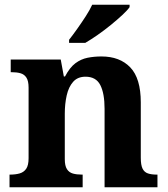

<svg xmlns="http://www.w3.org/2000/svg" viewBox="-20 -786 707 806"><path d="M20 0V-53H22Q45 -53 62.5 -58Q80 -63 90 -77.5Q100 -92 100 -122V-418Q100 -446 91 -460Q82 -474 66 -478.5Q50 -483 28 -483H25V-536H235L248 -465H253Q273 -503 296.5 -520.5Q320 -538 347.5 -543.5Q375 -549 406 -549Q483 -549 527 -503Q571 -457 571 -356V-124Q571 -93 578.5 -78Q586 -63 601 -58Q616 -53 638 -53H641V0H419V-329Q419 -394 401 -429Q383 -464 339 -464Q306 -464 287 -442.5Q268 -421 260 -385.5Q252 -350 252 -309V-118Q252 -90 261 -76Q270 -62 286 -57.5Q302 -53 324 -53H327V0ZM270 -619Q285 -638 303.5 -664Q322 -690 339.5 -717Q357 -744 367 -766H524V-756Q515 -743 493.5 -723Q472 -703 445 -681Q418 -659 390 -639.5Q362 -620 338 -606H270Z"/></svg>

Font: Noto Serif Armenian
Style: Bold
Weight: 700
Version: Version 2.007